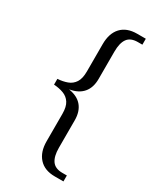

<svg xmlns="http://www.w3.org/2000/svg" viewBox="-221 -833 865 1036"><g transform="rotate(30 211.0 -315.5)"><path d="M310 129Q246 129 211.5 91Q177 53 177 -13V-184Q177 -228 161.5 -252Q146 -276 119 -286Q92 -296 59 -298V-334Q92 -336 119 -346Q146 -356 161.5 -380Q177 -404 177 -448V-618Q177 -686 211.5 -723Q246 -760 310 -760H364V-723H336Q291 -723 271.5 -696Q252 -669 252 -615V-445Q252 -391 224.5 -358.5Q197 -326 144 -317V-316Q198 -307 225 -274Q252 -241 252 -187V-16Q252 37 271.5 64.5Q291 92 336 92H364V129Z"/></g></svg>

Font: Noto Serif Tibetan Light
Style: Regular
Weight: 300
Version: Version 2.103